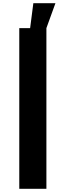

<svg xmlns="http://www.w3.org/2000/svg" viewBox="-20 -1175 409 1195"><path d="M100 0H268.8V-1000L325 -1155H187.5L167.5 -1000H100Z"/></svg>

Font: Basalte Marquee
Style: Regular
Weight: 400
Designer: Ange Degheest & Benjamin Gomez & Eugénie Bidaut
Foundry: Velvetyne Type Foundry
Version: Version 1.000;FEAKit 1.0